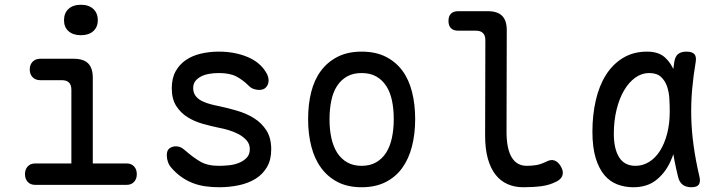

<svg xmlns="http://www.w3.org/2000/svg" viewBox="-20 -777 3040 807"><path d="M512 -90Q532 -90 543.5 -77.5Q555 -65 555 -45Q555 -25 543.5 -12.5Q532 0 512 0H128Q108 0 96.5 -12.5Q85 -25 85 -45Q85 -65 96.5 -77.5Q108 -90 128 -90ZM280 -40V-400Q280 -420 270 -430Q260 -440 240 -440H149Q129 -440 117 -452.5Q105 -465 105 -485Q105 -505 117 -517.5Q129 -530 149 -530H290Q331 -530 350.5 -510.5Q370 -491 370 -450V-40ZM320 -629Q287 -629 268 -646Q249 -663 249 -692Q249 -722 268 -739.5Q287 -757 320 -757Q353 -757 372 -739.5Q391 -722 391 -692Q391 -663 372 -646Q353 -629 320 -629Z M901 10Q871 10 843 6Q815 2 790.5 -7.5Q766 -17 743.5 -32.5Q721 -48 701 -71Q691 -82 686 -96Q681 -110 681 -124Q681 -146 693 -154Q705 -162 719 -162Q730 -162 739 -158Q748 -154 759 -144Q791 -116 821.5 -98Q852 -80 900 -80Q917 -80 939.5 -82Q962 -84 982 -91.5Q1002 -99 1016 -113Q1030 -127 1030 -150Q1030 -172 1016 -187.5Q1002 -203 982 -213.5Q962 -224 939.5 -230.5Q917 -237 900 -240Q866 -247 831 -257Q796 -267 767.5 -285Q739 -303 720.5 -332Q702 -361 702 -406Q702 -448 718 -477Q734 -506 761 -524.5Q788 -543 824 -551.5Q860 -560 900 -560Q965 -560 1018 -538.5Q1071 -517 1097 -475Q1104 -464 1106.5 -455Q1109 -446 1109 -439Q1109 -423 1099 -411Q1089 -399 1069 -399Q1060 -399 1048 -402.5Q1036 -406 1025 -417Q1001 -441 973.5 -455.5Q946 -470 900 -470Q878 -470 858.5 -466.5Q839 -463 824 -455Q809 -447 800.5 -435.5Q792 -424 792 -407Q792 -387 802.5 -373.5Q813 -360 829.5 -352Q846 -344 865 -339Q884 -334 900 -331Q938 -323 977 -311.5Q1016 -300 1048 -280Q1080 -260 1100 -228.5Q1120 -197 1120 -149Q1120 -105 1102 -74.5Q1084 -44 1054 -25.5Q1024 -7 984.5 1.5Q945 10 901 10Z M1500 10Q1442 10 1400 -11.5Q1358 -33 1330 -71Q1302 -109 1288.5 -161.5Q1275 -214 1275 -276Q1275 -338 1288 -390Q1301 -442 1329 -479.5Q1357 -517 1399.5 -538.5Q1442 -560 1500 -560Q1559 -560 1601.5 -538.5Q1644 -517 1671.5 -479.5Q1699 -442 1712 -390Q1725 -338 1725 -276Q1725 -214 1711.5 -161.5Q1698 -109 1670.5 -71Q1643 -33 1600.5 -11.5Q1558 10 1500 10ZM1500 -80Q1535 -80 1560.5 -94.5Q1586 -109 1602.5 -134.5Q1619 -160 1627 -196.5Q1635 -233 1635 -276Q1635 -319 1627.5 -354.5Q1620 -390 1603.5 -415.5Q1587 -441 1561.5 -455.5Q1536 -470 1500 -470Q1464 -470 1438.5 -455.5Q1413 -441 1396.5 -415.5Q1380 -390 1372.5 -354Q1365 -318 1365 -275Q1365 -232 1373 -196Q1381 -160 1397.5 -134.5Q1414 -109 1439.5 -94.5Q1465 -80 1500 -80Z M2109 -224Q2109 -152 2130.5 -116Q2152 -80 2194 -80Q2214 -80 2233 -83Q2252 -86 2275 -97Q2295 -108 2310.5 -102.5Q2326 -97 2337 -78Q2349 -58 2344.5 -41.5Q2340 -25 2321 -15Q2291 1 2256 5.5Q2221 10 2179 10Q2143 10 2113.5 -3Q2084 -16 2063 -42.5Q2042 -69 2030.5 -110Q2019 -151 2019 -207L2020 -608Q2020 -628 2010 -638Q2000 -648 1980 -648H1906Q1886 -648 1875.5 -658.5Q1865 -669 1865 -689Q1865 -709 1875.5 -719.5Q1886 -730 1906 -730H2030Q2071 -730 2090.5 -710.5Q2110 -691 2110 -650Z M2642 10Q2606 10 2574.5 -2Q2543 -14 2520 -41.5Q2497 -69 2483.5 -113.5Q2470 -158 2470 -224Q2470 -293 2484 -354.5Q2498 -416 2526.5 -461.5Q2555 -507 2598.5 -533.5Q2642 -560 2700 -560Q2748 -560 2775 -535.5Q2802 -511 2815.5 -473.5Q2829 -436 2832 -391.5Q2835 -347 2835 -308Q2835 -253 2826.5 -196.5Q2818 -140 2796 -94Q2774 -48 2736.5 -19Q2699 10 2642 10ZM2651 -80Q2682 -80 2708.5 -96.5Q2735 -113 2754 -143Q2773 -173 2784 -215Q2795 -257 2795 -308Q2795 -332 2793.5 -360.5Q2792 -389 2784 -413Q2776 -437 2758.5 -453.5Q2741 -470 2708 -470Q2677 -470 2650 -450.5Q2623 -431 2603 -397Q2583 -363 2571.5 -316Q2560 -269 2560 -215Q2560 -151 2582.5 -115.5Q2605 -80 2651 -80ZM2814 -516Q2818 -541 2831 -550.5Q2844 -560 2865 -560Q2889 -560 2898.5 -549.5Q2908 -539 2904 -516Q2894 -457 2889 -399.5Q2884 -342 2885.5 -283.5Q2887 -225 2895.5 -163.5Q2904 -102 2920 -34Q2925 -12 2917 -1Q2909 10 2886 10Q2863 10 2849 -1Q2835 -12 2830 -34Q2813 -102 2805 -163.5Q2797 -225 2796 -283.5Q2795 -342 2800 -399.5Q2805 -457 2814 -516Z"/></svg>

Font: Maple Mono
Style: Regular
Weight: 400
Monospace: yes
Designer: subframe7536
Version: Version 7.300